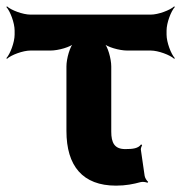

<svg xmlns="http://www.w3.org/2000/svg" viewBox="-25 -574 570 604"><path d="M369 -105C335 -105 325 -125 325 -160V-365C325 -389 314 -429 301 -441L299 -439C311 -426 351 -415 375 -415H449C473 -415 510 -401 523 -389L525 -391C513 -404 499 -441 499 -465V-478C499 -502 513 -539 525 -552L523 -554C510 -542 473 -528 449 -528H71C47 -528 10 -542 -3 -554L-5 -552C7 -539 21 -502 21 -478V-465C21 -441 7 -404 -5 -391L-3 -389C10 -401 47 -415 71 -415H134C158 -415 198 -426 210 -439L208 -441C195 -429 184 -389 184 -365V-162C184 -52 235 10 340 10C371 10 395 5 417 -1C424 -3 435 -1 439 1L441 -2C437 -5 431 -14 430 -21L418 -104C418 -109 421 -115 422 -117L419 -120C410 -107 393 -105 369 -105Z"/></svg>

Font: Asimov
Style: Edge
Weight: 500
Designer: Google
Version: Version 2.000980: 2014